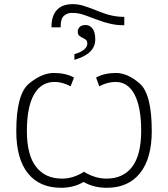

<svg xmlns="http://www.w3.org/2000/svg" viewBox="-20 -891 806 921"><path d="M576.2 -770H569.8Q514.6 -770 447.3 -795.9Q379.9 -821.8 363.3 -825.4Q346.7 -829.1 324.2 -829.1Q301.8 -829.1 286.4 -814.9Q271 -800.8 271 -764.2V-759.8H227.1V-764.2Q227.1 -814.9 252.7 -843Q278.3 -871.1 328.1 -871.1Q352.5 -871.1 376 -864.7Q399.4 -858.4 460 -834Q520.5 -809.6 576.2 -810.1ZM398.9 -683.1Q398.9 -694.8 391.8 -700.2Q384.8 -705.6 376 -709.7Q367.2 -713.9 360.1 -719.7Q353 -725.6 353 -739.3Q353 -752.9 362.8 -762Q372.6 -771 391.6 -771Q410.6 -771 423.8 -753.7Q437 -736.3 437 -702.1Q437 -632.3 336.9 -604V-630.9Q398.9 -649.4 398.9 -683.1ZM273.9 9.8Q169.4 9.8 113.8 -59.8Q58.1 -129.4 58.1 -262.2Q58.1 -440.4 119.9 -490.7Q181.6 -541 238.3 -541Q294.9 -541 335 -519L318.8 -477.1Q278.8 -498 242.2 -498Q177.2 -498 143.1 -437.7Q108.9 -377.4 108.9 -262.7Q108.9 -147.9 152.8 -91.1Q196.8 -34.2 277.8 -34.2Q331.1 -34.2 382.8 -66.9Q436.5 -34.2 490.2 -34.2Q571.3 -34.2 614.3 -91.3Q657.2 -148.4 657.2 -262.7Q657.2 -377 625.5 -437.5Q593.8 -498 534.2 -498Q496.1 -498 456.1 -477.1L440.9 -519Q480.5 -541 536.1 -541Q591.8 -541 649.9 -490.7Q708 -440.4 708 -262.2Q708 -131.3 651.9 -60.8Q595.7 9.8 492.2 9.8Q429.7 9.8 380.9 -18.1Q333 9.8 273.9 9.8Z"/></svg>

Font: OpenSans-Light
Style: Regular
Weight: 300
Foundry: Ascender Corporation
Version: Version 1.10